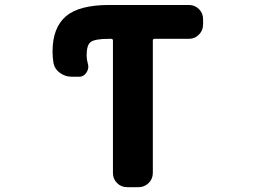

<svg xmlns="http://www.w3.org/2000/svg" viewBox="-20 -776 1040 776"><path d="M494.1 -19.5Q469.7 -19.5 453.1 -36.1Q436.5 -52.7 436.5 -77.1V-612.3Q436.5 -619.1 428.7 -619.1H420.9Q362.3 -619.1 345.7 -605.5Q330.1 -592.8 330.1 -551.8Q330.1 -536.1 335 -518.6Q336.9 -512.7 336.9 -505.9Q336.9 -494.1 329.1 -482.4Q318.4 -465.8 299.8 -465.8H270.5Q244.1 -465.8 222.7 -481Q201.2 -496.1 196.3 -520.5Q192.4 -543.9 192.4 -568.4Q192.4 -664.1 247.1 -710.9Q300.8 -755.9 421.9 -755.9H743.2Q767.6 -755.9 784.2 -739.3Q800.8 -722.7 800.8 -698.2V-676.8Q800.8 -653.3 784.2 -636.2Q767.6 -619.1 743.2 -619.1H604.5Q597.7 -619.1 597.7 -612.3V-77.1Q597.7 -52.7 580.6 -36.1Q563.5 -19.5 540 -19.5Z"/></svg>

Font: Rounded Mgen+ 1m bold
Style: Bold
Weight: 700
Designer: [Source Han Sans]
Ryoko NISHIZUKA  (kana & ideographs); Paul D. Hunt (Latin, Greek & Cyrillic); Wenlong ZHANG  (bopomofo
Version: Version 1.059.20150602